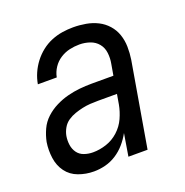

<svg xmlns="http://www.w3.org/2000/svg" viewBox="-104 -633 708 735"><g transform="rotate(-20 250.0 -265.0)"><path d="M157 8Q125 8 95 -3Q65 -14 47 -38.5Q29 -63 24.5 -95.5Q20 -128 25 -160Q30 -185 41 -209Q52 -233 71.5 -251Q91 -269 115 -281Q139 -293 164 -299.5Q189 -306 214 -308.5Q239 -311 264 -311H352L360 -357Q364 -378 361.5 -400Q359 -422 346 -438Q333 -454 312.5 -461Q292 -468 270 -468Q250 -468 230 -463.5Q210 -459 192 -447.5Q174 -436 162 -418Q150 -400 146 -379H69Q73 -402 82.5 -423.5Q92 -445 106.5 -464Q121 -483 140 -498Q159 -513 181 -522Q203 -531 225.5 -534.5Q248 -538 270 -538Q296 -538 321.5 -533.5Q347 -529 369 -518Q391 -507 407.5 -488.5Q424 -470 432 -446.5Q440 -423 440.5 -397Q441 -371 437 -345L378 0H300L315 -91Q303 -69 286.5 -50Q270 -31 249 -17.5Q228 -4 204.5 2Q181 8 158 8ZM179 -62Q206 -62 233.5 -71Q261 -80 283 -100Q305 -120 317 -146.5Q329 -173 334 -200L341 -241H264Q248 -241 232 -240Q216 -239 200 -235.5Q184 -232 168 -226.5Q152 -221 138 -211.5Q124 -202 115.5 -187Q107 -172 104 -156Q101 -138 103.5 -120Q106 -102 116 -88Q126 -74 143 -68Q160 -62 179 -62Z"/></g></svg>

Font: iosevka_custom_sans_ss08
Style: Italic
Weight: 400
Italic angle: -10°
Designer: Belleve Invis
Foundry: Belleve Invis
Version: Version 10.3.0; ttfautohint (v1.8.3)